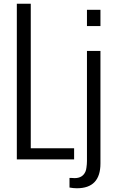

<svg xmlns="http://www.w3.org/2000/svg" viewBox="-20 -860 626 1036"><path d="M522 -719.2H449.2V-807.1H522ZM355 151.9V100.1Q361.3 100.1 367.9 100.3Q374.5 100.6 377.9 100.8Q381.3 101.1 382.8 101.1Q425.3 101.1 440.9 66.4Q444.8 57.6 446.3 45.4Q449.2 25.9 449.2 8.8V-585H522V22Q522 155.8 395 155.8Q376 155.8 355 151.9ZM379.9 0H70.8V-839.8H146V-60.1H379.9Z"/></svg>

Font: VL Oswald
Style: Light
Weight: 300
Designer: vernon adams
Foundry: vernon adams
Version: Version ; ttfautohint (v0.92.18-e454-dirty) -l 8 -r 50 -G 20